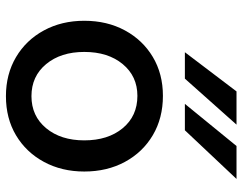

<svg xmlns="http://www.w3.org/2000/svg" viewBox="-105 -696 817 647"><g transform="rotate(90 303.5 -372.5)"><path d="M304 16Q230 16 172.5 -18Q115 -52 82.5 -112Q50 -172 50 -248Q50 -325 82.5 -385Q115 -445 172 -479Q229 -513 303 -513Q378 -513 435.5 -479Q493 -445 525.5 -385Q558 -325 558 -248Q558 -172 525.5 -112Q493 -52 436 -18Q379 16 304 16ZM304 -70Q371 -70 412 -119.5Q453 -169 453 -248Q453 -328 412 -377.5Q371 -427 303 -427Q237 -427 196 -377.5Q155 -328 155 -248Q155 -169 196 -119.5Q237 -70 304 -70ZM400 -761 245 -587H156L288 -761ZM583 -761 419 -587H330L472 -761Z"/></g></svg>

Font: Wix Madefor Text Medium
Style: Regular
Weight: 500
Designer: Dalton Maag Ltd
Foundry: Dalton Maag Ltd
Version: Version 3.100